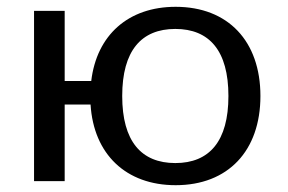

<svg xmlns="http://www.w3.org/2000/svg" viewBox="-20 -532 845 564"><path d="M339 -250C339 -383 395 -447 495 -447C595 -447 651 -383 651 -250C651 -117 595 -53 495 -53C395 -53 339 -117 339 -250ZM246 -225C255 -79 350 12 496 12C650 12 745 -89 745 -250C745 -411 650 -512 496 -512C357 -512 264 -429 248 -294H170V-500H80V0H170V-225Z"/></svg>

Font: Perun
Style: Regular
Weight: 400
Foundry: Copyright (c) Stefan Peev, Context Ltd, 2016
Version: Version 1.089